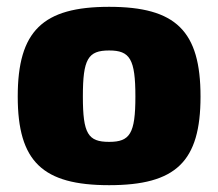

<svg xmlns="http://www.w3.org/2000/svg" viewBox="-20 -531 640 563"><path d="M300 -511C105 -511 32 -440 32 -248C32 -57 105 12 300 12C496 12 568 -57 568 -248C568 -440 496 -511 300 -511ZM300 -383C361 -383 377 -358 377 -248C377 -139 361 -115 300 -115C238 -115 223 -139 223 -248C223 -358 238 -383 300 -383Z"/></svg>

Font: Exo 2 Extra Bold
Style: Regular
Weight: 800
Designer: Natanael Gama
Version: Version 1.001;PS 001.001;hotconv 1.0.88;makeotf.lib2.5.64775